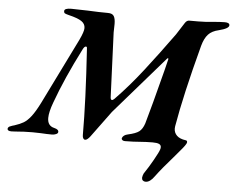

<svg xmlns="http://www.w3.org/2000/svg" viewBox="-105 -726 1215 998"><g transform="rotate(5 502.5 -227.0)"><path d="M670 185Q670 182 672 174Q675 162 683 152Q699 129 723 86.5Q747 44 751 30Q753 25 753 18Q753 7 742.5 2Q732 -3 709 -3Q677 -3 639 0Q626 1 607.5 2Q589 3 565 3Q556 3 551 -1Q546 -5 547 -11Q553 -28 577 -33Q618 -42 635 -55Q652 -68 662 -98Q687 -184 738 -383Q742 -402 752 -440V-443Q752 -446 750 -446Q747 -446 741 -438L484 -142L384 -6Q378 2 371 8Q364 14 358 14Q352 14 348 8Q344 2 344 -9Q344 -188 326 -460Q326 -469 320 -469Q312 -469 304 -453Q223 -294 176 -164Q157 -113 157 -82Q157 -41 193 -33Q218 -27 215 -12Q214 -6 204 -2Q194 2 185 2Q156 2 126 0L82 -1Q37 -1 -7 3L-28 4Q-51 4 -48 -11Q-46 -17 -40 -20Q-34 -23 -26 -25.5Q-18 -28 -14 -29Q14 -38 32.5 -49Q51 -60 70.5 -85Q90 -110 114 -158L283 -501Q304 -545 304 -564Q304 -586 284 -599.5Q264 -613 218 -624Q202 -628 196.5 -631Q191 -634 191 -643Q191 -658 227 -658L314 -656Q371 -653 419 -653Q442 -653 450 -639.5Q458 -626 458 -599L457 -555L471 -217Q472 -204 479 -204Q484 -204 492 -212Q563 -285 633 -375Q703 -465 781 -573L822 -637Q831 -650 843 -650H890Q931 -650 974 -655Q986 -656 1000 -657Q1014 -658 1028 -658Q1053 -658 1053 -644Q1053 -627 1001 -614Q965 -606 946 -585.5Q927 -565 916 -525Q846 -262 818 -97Q817 -93 817 -85Q817 -63 832.5 -48Q848 -33 879 -29Q887 -28 887 -20Q887 -15 883 -9Q878 2 831 56Q766 130 736 171Q713 204 690 204Q681 204 675.5 199Q670 194 670 185Z"/></g></svg>

Font: EB Garamond
Style: Bold Italic
Weight: 700
Italic angle: -17.2°
Designer: Georg Duffner and Octavio Pardo
Foundry: Georg Duffner
Version: Version 1.000